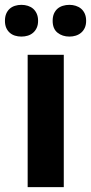

<svg xmlns="http://www.w3.org/2000/svg" viewBox="-36 -772 375 792"><path d="M227.1 0H78.1V-545.9H227.1ZM-15.6 -686Q-15.6 -703.1 -10.3 -715.6Q-4.9 -728 4.2 -736.1Q13.2 -744.1 25.6 -748Q38.1 -752 52.2 -752Q66.4 -752 78.9 -748Q91.3 -744.1 100.6 -736.1Q109.9 -728 115.5 -715.6Q121.1 -703.1 121.1 -686Q121.1 -669.4 115.5 -657.2Q109.9 -645 100.6 -637Q91.3 -628.9 78.9 -625Q66.4 -621.1 52.2 -621.1Q38.1 -621.1 25.6 -625Q13.2 -628.9 4.2 -637Q-4.9 -645 -10.3 -657.2Q-15.6 -669.4 -15.6 -686ZM181.2 -686Q181.2 -703.1 186.5 -715.6Q191.9 -728 201.2 -736.1Q210.4 -744.1 223.1 -748Q235.8 -752 250.5 -752Q264.2 -752 276.6 -748Q289.1 -744.1 298.6 -736.1Q308.1 -728 313.7 -715.6Q319.3 -703.1 319.3 -686Q319.3 -669.4 313.7 -657.2Q308.1 -645 298.6 -637Q289.1 -628.9 276.6 -625Q264.2 -621.1 250.5 -621.1Q221.2 -621.1 201.2 -637.2Q181.2 -653.3 181.2 -686Z"/></svg>

Font: Droid Sans
Style: Bold
Weight: 700
Foundry: Ascender Corporation
Version: Version 1.00 build 112